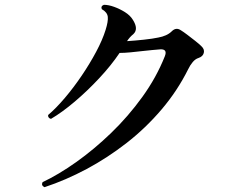

<svg xmlns="http://www.w3.org/2000/svg" viewBox="-20 -758 1040 798"><path d="M165 20Q150 13 157 -1Q223 -32 297 -84.5Q371 -137 442 -205.5Q513 -274 571.5 -355Q630 -436 665 -524Q677 -554 647 -553Q631 -552 612.5 -550Q594 -548 574 -546Q548 -543 522.5 -540.5Q497 -538 477 -538Q442 -486 392.5 -433Q343 -380 290.5 -335.5Q238 -291 192 -264Q186 -265 182.5 -269.5Q179 -274 180 -280Q213 -308 249.5 -351Q286 -394 319.5 -443.5Q353 -493 379.5 -542.5Q406 -592 419 -634Q430 -669 428 -688Q426 -707 403 -720Q398 -733 412 -738Q431 -738 454.5 -729.5Q478 -721 499.5 -707.5Q521 -694 532 -676Q557 -637 534 -616Q519 -604 508 -587Q540 -589 577.5 -593Q615 -597 638 -602Q655 -605 669.5 -611.5Q684 -618 694 -628Q712 -646 732 -632Q742 -626 758.5 -613.5Q775 -601 791.5 -588Q808 -575 817 -566Q831 -553 827 -538Q823 -523 805 -517Q792 -513 781 -500Q770 -487 762 -470Q717 -380 651.5 -303Q586 -226 506.5 -164Q427 -102 340 -55.5Q253 -9 165 20Z"/></svg>

Font: Zen Old Mincho
Style: Bold
Weight: 700
Designer: Yoshimichi Ohira
Foundry: Positype
Version: Version 1.500